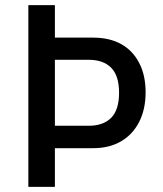

<svg xmlns="http://www.w3.org/2000/svg" viewBox="-20 -725 633 745"><path d="M90 0V-705H193V-579H341Q405 -579 450 -554Q495 -529 520 -481Q545 -433 545 -367Q545 -301 520 -252Q495 -203 449.5 -176.5Q404 -150 341 -150H193V0ZM193 -237H324Q381 -237 411.5 -268Q442 -299 442 -365Q442 -431 411.5 -462Q381 -493 324 -493H193Z"/></svg>

Font: Nunito Sans 7pt Condensed SemiBold
Style: Regular
Weight: 600
Width: 3
Designer: Vernon Adams
Foundry: Vernon Adams
Version: Version 3.101;gftools[0.9.27]